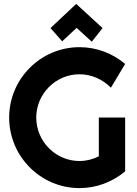

<svg xmlns="http://www.w3.org/2000/svg" viewBox="-20 -950 705 985"><path d="M622 -347H487V-148C457 -133 423 -124 388 -124C266 -124 166 -224 166 -347C166 -469 266 -569 388 -569C449 -569 507 -543 549 -500L622 -622C557 -677 474 -708 388 -708C189 -708 27 -546 27 -347C27 -147 189 15 388 15C474 15 557 -16 622 -71ZM299 -738 373 -807 451 -736 506 -806 371 -930 239 -806Z"/></svg>

Font: Righteous
Style: Regular
Weight: 400
Designer: Astigmatic (AOETI)
Foundry: Astigmatic (AOETI)
Version: Version 1.000